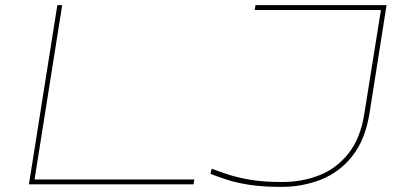

<svg xmlns="http://www.w3.org/2000/svg" viewBox="-20 -720 1580 750"><path d="M93 0 204 -700H223L115 -19H739L736 0ZM802 -41 807 -61Q836 -50 872.5 -38Q909 -26 960 -17.5Q1011 -9 1082 -9Q1160 -9 1227.5 -35.5Q1295 -62 1341.5 -121Q1388 -180 1403 -275L1468 -681H975L978 -700H1490L1423 -275Q1406 -173 1356 -110Q1306 -47 1234 -18.5Q1162 10 1079 10Q1006 10 954.5 2Q903 -6 866.5 -18Q830 -30 802 -41Z"/></svg>

Font: Georama ExtraExtended Thin
Style: Italic
Weight: 100
Width: 8
Italic angle: -9°
Designer: Jean-Baptiste Levee
Foundry: Production Type
Version: Version 1.000